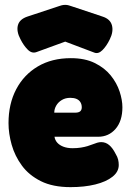

<svg xmlns="http://www.w3.org/2000/svg" viewBox="-20 -749 538 789"><path d="M270 20Q197 20 148 -4.5Q99 -29 70 -68.5Q41 -108 28 -154Q15 -200 15 -243Q15 -322 46.5 -382Q78 -442 135.5 -476Q193 -510 271 -510Q329 -510 369.5 -490Q410 -470 435 -439Q460 -408 471.5 -373Q483 -338 483 -308Q483 -252 455 -219.5Q427 -187 383 -187H204Q206 -173 215.5 -162.5Q225 -152 241 -146Q257 -140 278 -140Q297 -140 312.5 -142.5Q328 -145 339.5 -148.5Q351 -152 361 -156Q371 -160 379.5 -162.5Q388 -165 396 -165Q414 -165 428.5 -153Q443 -141 455 -117Q463 -104 465.5 -93Q468 -82 468 -71Q468 -43 442 -22.5Q416 -2 371.5 9Q327 20 270 20ZM203 -286H289Q303 -286 309.5 -291.5Q316 -297 316 -308Q316 -320 310.5 -329Q305 -338 294.5 -342.5Q284 -347 269 -347Q249 -347 234 -338Q219 -329 211 -315Q203 -301 203 -286ZM248 -729Q256 -729 262.5 -727Q269 -725 272 -724L401 -681Q433 -671 440 -645Q447 -619 431 -587Q418 -560 401 -543Q384 -526 367 -533L248 -578L130 -535Q111 -528 94 -545Q77 -562 64 -588Q47 -620 53.5 -645Q60 -670 93 -681L223 -724Q225 -725 232.5 -727Q240 -729 248 -729Z"/></svg>

Font: Fredoka SemiCondensed
Style: Bold
Weight: 700
Width: 4
Designer: Ben Nathan
Foundry: Milena B. Brandão, Ben Nathan
Version: Version 2.001